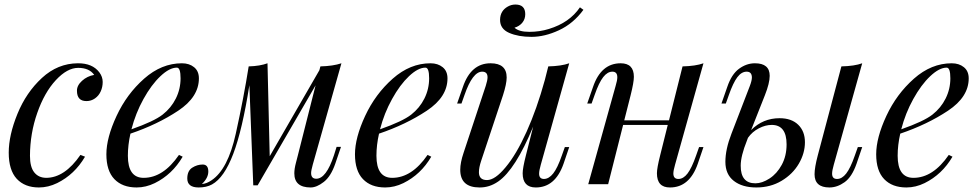

<svg xmlns="http://www.w3.org/2000/svg" viewBox="-20 -804 4261 838"><path d="M357.4 -362.8Q315.9 -362.8 315.9 -407.7Q315.4 -430.7 337.9 -451.2Q360.4 -471.7 391.1 -477.1Q369.6 -507.8 321.3 -507.8Q273.4 -507.8 223.6 -454.1Q173.8 -400.4 142.6 -311Q111.3 -222.2 110.8 -124Q110.8 -75.2 129.4 -51.8Q147.9 -28.3 181.2 -27.8Q262.2 -27.8 331.1 -127.9L351.1 -120.1Q305.7 -42.5 229.5 -4.9Q190.4 14.2 149.9 14.2Q88.4 14.2 53.2 -23.4Q18.1 -61.5 18.1 -137.7Q18.1 -213.9 56.2 -307.1Q94.2 -400.4 163.1 -463.9Q231.9 -527.3 319.8 -527.8Q383.3 -528.3 413.6 -488.3Q428.2 -468.8 428.2 -446.3Q428.2 -423.8 419.4 -404.8Q411.1 -386.2 394.5 -374.5Q377.9 -362.8 357.4 -362.8Z M752 -508.8Q719.7 -508.8 680.2 -471.4Q640.6 -434.1 606.2 -371.8Q571.8 -309.6 553.7 -239.7Q652.3 -274.4 689.7 -303.7Q727.1 -333 747.6 -374.3Q768.1 -415.5 768.1 -462.2Q768.1 -508.8 752 -508.8ZM576.2 14.2Q514.2 14.2 479.2 -22.2Q444.3 -58.6 444.3 -130.6Q444.3 -202.6 488.8 -298.1Q533.2 -393.6 609.1 -460.7Q685.1 -527.8 773.9 -527.8Q806.2 -527.8 827.1 -510.7Q848.1 -493.7 848.1 -461.9Q848.1 -380.9 757.8 -320.8Q667.5 -260.7 549.3 -220.7Q538.1 -170.9 538.1 -124Q538.1 -27.8 606.9 -27.8Q692.4 -27.8 761.2 -127.9L777.3 -120.1Q731.9 -42.5 655.8 -4.9Q616.7 14.2 576.2 14.2Z M889.2 -55.2Q889.2 -27.3 861.3 -1H862.3Q881.8 -2.4 903.3 -17.1Q974.6 -64.5 1009 -220.2Q1043.5 -376 1065.4 -514.2Q1114.7 -515.6 1147.5 -527.8L1157.2 -122.1L1374 -497.6L1378.4 -514.2Q1433.6 -515.6 1470.2 -527.8L1345.2 -85.9Q1337.9 -59.6 1337.9 -48.8Q1337.9 -23.9 1360.4 -23.9Q1403.8 -23.9 1437.5 -126L1449.2 -163.1H1468.3L1443.4 -89.8Q1424.3 -34.2 1393.3 -10Q1362.3 14.2 1335.9 14.2Q1264.6 14.2 1264.6 -47.4Q1264.6 -66.9 1271.5 -93Q1278.3 -119.1 1280.3 -127L1357.4 -431.6L1104.5 4.9H1085.4L1068.4 -432.1Q1037.6 -236.3 998 -132.3Q958.5 -28.3 905.3 1Q881.3 14.2 847.2 14.2Q797.4 14.2 797.4 -24.9Q797.4 -58.1 818.8 -72Q840.3 -85.9 864.7 -85.9Q889.2 -85.9 889.2 -55.2Z M1836.9 -508.8Q1804.7 -508.8 1765.1 -471.4Q1725.6 -434.1 1691.2 -371.8Q1656.7 -309.6 1638.7 -239.7Q1737.3 -274.4 1774.7 -303.7Q1812 -333 1832.5 -374.3Q1853 -415.5 1853 -462.2Q1853 -508.8 1836.9 -508.8ZM1661.1 14.2Q1599.1 14.2 1564.2 -22.2Q1529.3 -58.6 1529.3 -130.6Q1529.3 -202.6 1573.7 -298.1Q1618.2 -393.6 1694.1 -460.7Q1770 -527.8 1858.9 -527.8Q1891.1 -527.8 1912.1 -510.7Q1933.1 -493.7 1933.1 -461.9Q1933.1 -380.9 1842.8 -320.8Q1752.4 -260.7 1634.3 -220.7Q1623 -170.9 1623 -124Q1623 -27.8 1691.9 -27.8Q1777.3 -27.8 1846.2 -127.9L1862.3 -120.1Q1816.9 -42.5 1740.7 -4.9Q1701.7 14.2 1661.1 14.2Z M2318.4 14.2Q2261.2 14.2 2261.2 -47.9Q2261.2 -70.3 2275.4 -126L2307.1 -251.5Q2229.5 -63.5 2154.3 -11.7Q2116.2 14.6 2073.2 14.2Q1988.8 14.2 1988.8 -63Q1988.8 -94.2 2003.4 -137.2L2100.1 -429.2Q2107.9 -453.6 2107.9 -466.8Q2107.9 -491.2 2084.5 -491.2Q2042.5 -491.2 2007.3 -389.2L1994.1 -352.1H1975.1L2000.5 -424.8Q2035.6 -527.8 2121.1 -527.8Q2191.4 -527.8 2191.4 -465.8Q2191.4 -438.5 2175.3 -388.2L2080.1 -102.1Q2070.3 -72.8 2070.3 -52.2Q2070.3 -18.1 2105.5 -18.1Q2140.6 -18.1 2186.5 -73.7Q2233.4 -129.4 2278.3 -229Q2323.2 -328.6 2357.9 -454.6L2373 -514.2Q2430.2 -515.6 2464.4 -527.8L2340.3 -85Q2333 -59.6 2333 -45.9Q2333 -22.9 2354.5 -22.9Q2376 -23.4 2394.5 -46.9Q2413.1 -70.3 2432.1 -125L2445.3 -162.1H2464.4L2439.5 -88.9Q2403.3 14.2 2318.4 14.2ZM2376 -677.7Q2465.8 -705.1 2511.2 -772L2526.4 -761.2Q2481.9 -700.7 2419.4 -671.9Q2357.4 -643.1 2299.8 -643.1Q2242.2 -643.1 2202.1 -660.6Q2162.1 -678.2 2162.6 -717.8Q2163.1 -756.8 2196.3 -775.4Q2211.9 -784.2 2229.5 -784.2Q2272.5 -784.2 2272.5 -742.2Q2272.5 -720.7 2259.8 -705.1Q2247.1 -689.5 2225.6 -683.1Q2244.6 -665 2290 -665Q2335.4 -665 2376 -677.7Z M2904.3 14.2Q2847.2 14.6 2847.2 -47.9Q2847.2 -70.3 2861.3 -126L2894.5 -258.8H2699.7L2634.3 0H2547.4L2667 -429.2Q2674.3 -453.6 2674.3 -466.8Q2674.3 -491.2 2652.8 -491.2Q2631.3 -491.2 2612.8 -467.5Q2594.2 -443.8 2575.2 -389.2L2562 -352.1H2543L2568.4 -424.8Q2603.5 -527.8 2689 -527.8Q2746.6 -527.8 2746.6 -468.8Q2746.6 -444.8 2732.4 -388.2L2704.6 -278.8H2899.9L2959 -514.2Q3016.1 -515.6 3050.3 -527.8L2926.3 -85Q2918.9 -59.6 2918.9 -45.9Q2919.4 -22.9 2940.9 -22.9Q2962.4 -22.9 2980.7 -46.6Q2999 -70.3 3018.1 -125L3031.2 -162.1H3050.3L3025.4 -88.9Q2989.3 14.2 2904.3 14.2Z M3212.9 -81.1Q3212.4 -3.9 3276.9 -3.9Q3306.2 -3.9 3338.6 -24.9Q3371.1 -45.9 3392.1 -84.7Q3413.1 -123.5 3413.1 -173.8Q3413.1 -258.8 3348.1 -258.8Q3320.8 -258.8 3292 -243.9Q3263.2 -229 3244.6 -202.6L3240.2 -190.9Q3212.9 -123 3212.9 -81.1ZM3600.1 14.2Q3535.2 14.2 3535.2 -43.5Q3535.2 -72.8 3549.3 -126L3652.3 -514.2Q3709.5 -515.6 3743.2 -527.8L3619.1 -85Q3611.8 -59.6 3611.8 -45.9Q3611.8 -22.9 3633.3 -22.9Q3654.8 -22.9 3673.3 -46.6Q3691.9 -70.3 3710.9 -125L3724.1 -162.1H3743.2L3718.3 -88.9Q3698.2 -31.7 3666.3 -8.8Q3634.3 14.2 3600.1 14.2ZM3382.3 -288.1Q3434.6 -288.1 3463.9 -259.5Q3493.2 -231 3493.2 -183.1Q3493.2 -135.3 3466.6 -89.6Q3439.9 -43.9 3391.4 -14.9Q3342.8 14.2 3281.2 14.2Q3219.7 14.2 3182.9 -14.4Q3146 -43 3146 -97.7Q3146 -152.3 3172.4 -220.2L3252.9 -429.2Q3261.7 -452.6 3261.7 -466.3Q3261.2 -491.2 3238.8 -491.2Q3216.3 -491.2 3198 -466.8Q3179.7 -442.4 3161.1 -389.2L3147.9 -352.1H3128.9L3154.3 -424.8Q3172.9 -480 3205.6 -503.9Q3238.3 -527.8 3274.9 -527.8Q3339.4 -527.8 3339.4 -473.1Q3339.4 -441.4 3318.4 -388.2L3258.3 -236.3Q3310.1 -288.1 3382.3 -288.1Z M4111.8 -508.8Q4079.6 -508.8 4040 -471.4Q4000.5 -434.1 3966.1 -371.8Q3931.6 -309.6 3913.6 -239.7Q4012.2 -274.4 4049.6 -303.7Q4086.9 -333 4107.4 -374.3Q4127.9 -415.5 4127.9 -462.2Q4127.9 -508.8 4111.8 -508.8ZM3936 14.2Q3874 14.2 3839.1 -22.2Q3804.2 -58.6 3804.2 -130.6Q3804.2 -202.6 3848.6 -298.1Q3893.1 -393.6 3969 -460.7Q4044.9 -527.8 4133.8 -527.8Q4166 -527.8 4187 -510.7Q4208 -493.7 4208 -461.9Q4208 -380.9 4117.7 -320.8Q4027.3 -260.7 3909.2 -220.7Q3897.9 -170.9 3897.9 -124Q3897.9 -27.8 3966.8 -27.8Q4052.2 -27.8 4121.1 -127.9L4137.2 -120.1Q4091.8 -42.5 4015.6 -4.9Q3976.6 14.2 3936 14.2Z"/></svg>

Font: PlayfairDisplay-Italic
Style: Italic
Weight: 400
Italic angle: -14°
Designer: Claus Eggers Sørensen
Foundry: Claus Eggers Sørensen
Version: Version 1.002;PS 001.002;hotconv 1.0.70;makeotf.lib2.5.58329